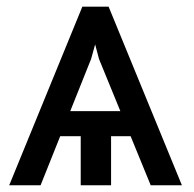

<svg xmlns="http://www.w3.org/2000/svg" viewBox="-20 -548 575 568"><path d="M249.5 -373.5 100.1 0H7.3L223.6 -528.3H292.5ZM425.8 0 272.9 -373.5 231.9 -528.3H301.3L518.1 0ZM410.6 -219.2V-145H120.1V-219.2ZM308.6 -200.7V0H218.8V-200.7Z"/></svg>

Font: RobotoDEMO
Style: Regular
Weight: 400
Designer: Christian Robertson
Foundry: Google
Version: Version 2.136